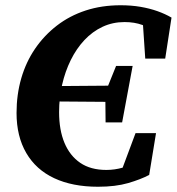

<svg xmlns="http://www.w3.org/2000/svg" viewBox="-20 -694 673 731"><path d="M154 -308 159 -366 416 -368 411 -306ZM382 -228 381 -328 384 -349 422 -443H485L445 -228ZM353 17Q256 17 186.5 -15.5Q117 -48 80 -111.5Q43 -175 43 -264Q43 -334 61 -396Q79 -458 113.5 -508.5Q148 -559 196.5 -596.5Q245 -634 306 -654Q367 -674 439 -674Q480 -674 515 -668Q550 -662 579.5 -651.5Q609 -641 633 -627L609 -471H533L523 -620L580 -566Q552 -588 522 -599Q492 -610 454 -610Q409 -610 370.5 -592Q332 -574 301.5 -541.5Q271 -509 249.5 -465.5Q228 -422 216.5 -371.5Q205 -321 205 -267Q205 -199 225.5 -150Q246 -101 285.5 -74Q325 -47 385 -47Q417 -47 448 -56Q479 -65 511 -80L437 -29L496 -187H574L548 -28Q516 -11 468 3Q420 17 353 17Z"/></svg>

Font: Source Serif 4
Style: Bold Italic
Weight: 700
Italic angle: -12°
Designer: Frank Grießhammer
Foundry: Adobe Systems Incorporated
Version: Version 4.004;hotconv 1.0.116;makeotfexe 2.5.65601